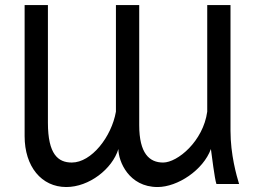

<svg xmlns="http://www.w3.org/2000/svg" viewBox="-20 -733 1053 765"><path d="M932.6 0C922.4 -33.7 898.4 -116.7 898.4 -212.4V-712.9H805.7V-288.1C789.6 -170.4 687.5 -85.4 629.9 -85.4C575.2 -85.4 534.7 -121.6 534.7 -234.4V-712.9H441.9V-288.1C424.3 -187.5 344.2 -85.4 266.1 -85.4C211.4 -85.4 170.9 -118.2 170.9 -244.1V-712.9H78.1V-190.4C78.1 -69.8 145 12.2 244.1 12.2C335 12.2 427.2 -59.6 451.7 -139.2C451.7 -90.3 493.2 12.2 607.9 12.2C687.5 12.2 789.6 -55.2 820.3 -139.2C823.7 -115.7 835 -20.5 842.3 0Z"/></svg>

Font: Andika
Style: Regular
Weight: 400
Designer: Victor Gaultney, Annie Olsen, Julie Remington, Don Collingsworth, Eric Hays
Foundry: SIL International
Version: Version 1.000